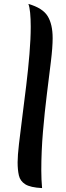

<svg xmlns="http://www.w3.org/2000/svg" viewBox="-20 -946 339 981"><path d="M70 -117Q70 -150 77 -211Q84 -272 94 -349Q104 -426 114 -509Q124 -592 130.5 -670Q137 -748 137 -809Q137 -850 134 -880.5Q131 -911 125 -926Q198 -905 223.5 -863.5Q249 -822 249 -751Q249 -705 240 -631Q231 -557 219.5 -465Q208 -373 199.5 -273Q191 -173 191 -75Q191 -52 192 -29.5Q193 -7 195 15Q135 12 109 -4.5Q83 -21 76.5 -49.5Q70 -78 70 -117Z"/></svg>

Font: Merienda SemiBold
Style: Regular
Weight: 600
Designer: Eduardo Rodriguez Tunni
Foundry: Eduardo Rodriguez Tunni
Version: Version 2.001; ttfautohint (v1.8.4.7-5d5b)